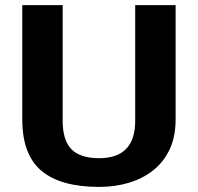

<svg xmlns="http://www.w3.org/2000/svg" viewBox="-20 -720 773 750"><path d="M367.2 10.1Q216.9 10.1 141.9 -52.8Q67 -115.7 67 -253.2V-700H224.8V-248Q224.8 -172.2 259 -137.1Q293.3 -102.1 367.2 -102.1Q508.1 -102.1 508.1 -248V-700H666V-253.2Q666 -185.9 642.7 -136.5Q619.5 -87.1 578.2 -54.5Q536.9 -21.9 482.9 -5.9Q428.8 10.1 367.2 10.1Z"/></svg>

Font: Pathway Extreme 8pt Thin
Style: Regular
Weight: 100
Version: Version 1.001;gftools[0.9.26]